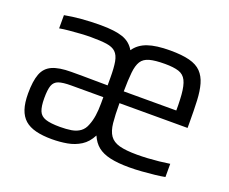

<svg xmlns="http://www.w3.org/2000/svg" viewBox="-92 -663 973 815"><g transform="rotate(20 394.5 -255.0)"><path d="M206.1 8Q163.8 8 133.3 0.2Q102.8 -7.6 83.6 -24.4Q64.4 -41.3 54.9 -69.5Q45.4 -97.8 45.4 -140.2Q45.4 -196.3 57.7 -228.7Q69.9 -261.2 100.8 -275Q131.6 -288.8 186.7 -288.8Q210 -288.8 237.9 -288.8Q265.8 -288.8 294.6 -288.2Q323.4 -287.7 351 -287.7V-321.8Q351 -367.1 346.1 -394.2Q341.1 -421.3 327 -434.8Q312.8 -448.3 285.9 -452.2Q258.9 -456.1 213.3 -456.1Q194.4 -456.1 168.5 -454.4Q142.6 -452.7 117.9 -450.4Q93.2 -448.2 74.8 -444.7V-504.4Q109 -510.9 150.4 -514.5Q191.7 -518 236.7 -518Q300.5 -518 336.4 -505.7Q372.3 -493.3 390.6 -461Q411.3 -491.4 449.4 -504.7Q487.5 -518 551 -518Q603.7 -518 637.9 -509.2Q672 -500.4 691.1 -480.6Q710.2 -460.7 718.9 -430.2Q727.7 -399.7 729.7 -356.7Q731.7 -313.7 731.7 -257.3V-234H424.1Q424.1 -180.4 427.7 -145.3Q431.4 -110.2 445.3 -90.1Q459.2 -70 488.6 -61.9Q518.1 -53.9 569.2 -53.9Q591 -53.9 616.4 -55.3Q641.7 -56.8 667.4 -59.5Q693.1 -62.3 714.7 -65.7V-6.1Q696.6 -2.5 669.8 0.5Q643 3.5 612.9 5.7Q582.9 8 554.9 8Q504.2 8 469.3 0.1Q434.4 -7.8 413.1 -25Q391.8 -42.1 379.2 -71.5Q361.9 -37.7 334.9 -20.8Q307.9 -3.8 274.8 2.1Q241.8 8 206.1 8ZM221.3 -52.8Q249.4 -52.8 272.1 -56.5Q294.9 -60.3 311.2 -72.1Q327.5 -84 335.4 -106Q343.7 -126.5 347.3 -150.8Q351 -175.2 351 -206.7V-234.5H204.9Q168.6 -234.5 149.5 -227.9Q130.5 -221.2 123.6 -202.3Q116.8 -183.4 116.8 -145.1Q116.8 -107.8 124.9 -87.9Q132.9 -68 155.5 -60.4Q178 -52.8 221.3 -52.8ZM661.4 -251.5Q662.4 -317.5 659.2 -357.9Q656 -398.4 645.2 -420.1Q634.4 -441.9 611.4 -449.3Q588.3 -456.7 549 -456.7Q505 -456.7 479.8 -449.8Q454.5 -442.9 443 -424.5Q431.5 -406.1 428.1 -372.9Q424.6 -339.7 424.1 -287.2H698.1Z"/></g></svg>

Font: Saira Thin SemiCondensed
Style: Regular
Weight: 100
Width: 4
Version: Version 1.101